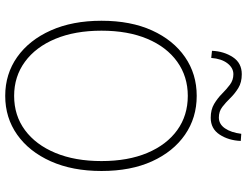

<svg xmlns="http://www.w3.org/2000/svg" viewBox="-128 -828 969 754"><g transform="rotate(90 357.0 -451.5)"><path d="M357 13Q271 13 204.5 -34Q138 -81 100 -166Q62 -251 62 -365Q62 -480 100 -563.5Q138 -647 204.5 -693Q271 -739 357 -739Q443 -739 509.5 -693Q576 -647 614 -563.5Q652 -480 652 -365Q652 -251 614 -166Q576 -81 509.5 -34Q443 13 357 13ZM357 -22Q434 -22 491.5 -64.5Q549 -107 581 -184Q613 -261 613 -365Q613 -469 581 -545Q549 -621 491.5 -662.5Q434 -704 357 -704Q281 -704 223 -662.5Q165 -621 133 -545Q101 -469 101 -365Q101 -261 133 -184Q165 -107 223 -64.5Q281 -22 357 -22ZM443 -794Q411 -794 388.5 -807.5Q366 -821 348.5 -838.5Q331 -856 313 -869.5Q295 -883 272 -883Q247 -883 229 -859.5Q211 -836 208 -796L180 -799Q182 -846 205 -881Q228 -916 272 -916Q304 -916 326 -902.5Q348 -889 365.5 -871Q383 -853 400.5 -839.5Q418 -826 442 -826Q468 -826 484.5 -850Q501 -874 506 -914L534 -912Q532 -864 509 -829Q486 -794 443 -794Z"/></g></svg>

Font: Noto Sans JP
Style: Regular
Weight: 100
Designer: Ryoko NISHIZUKA 西塚涼子 (kana, bopomofo & ideographs); Paul D. Hunt (Latin, Greek & Cyrillic); Sandoll Communications 산돌커뮤니
Foundry: Adobe
Version: Version 2.004;hotconv 1.0.118;makeotfexe 2.5.65603